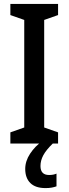

<svg xmlns="http://www.w3.org/2000/svg" viewBox="-20 -734 351 982"><path d="M277 0H33V-57L104 -82V-632L33 -657V-714H277V-657L206 -632V-82L277 -57ZM187 115Q187 161 231 161Q244 161 253 159Q262 157 269 154V219Q258 223 244.5 225.5Q231 228 213 228Q161 228 135 202Q109 176 109 130Q109 90 134 52Q159 14 197 -13L250 0Q216 33 201.5 60Q187 87 187 115Z"/></svg>

Font: Noto Sans Malayalam Condensed Medium
Style: Regular
Weight: 500
Width: 3
Designer: Jelle Bosma - Monotype Design Team
Foundry: Monotype Imaging Inc.
Version: Version 2.104; ttfautohint (v1.8.4.7-5d5b)